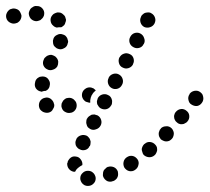

<svg xmlns="http://www.w3.org/2000/svg" viewBox="-39 -590 692 634"><path d="M269 17Q277 10 277 -1Q277 -6 275 -10Q273 -15 270 -18Q266 -22 262 -24Q257 -26 252 -26H251Q241 -26 234 -19Q226 -12 226 -1Q226 4 228 8Q230 13 233 16Q237 20 241 22Q246 24 251 24Q262 24 269 17ZM343 3Q347 0 349 -5Q351 -9 351 -14Q351 -19 350 -24Q346 -34 337 -38Q327 -42 318 -39H317Q312 -37 309 -33Q305 -30 303 -26Q301 -21 301 -16Q300 -11 302 -6Q306 3 315 8Q325 12 334 8H335Q340 6 343 3ZM188 -33Q182 -41 183 -52H184Q184 -57 187 -61Q190 -66 194 -69Q198 -72 202 -73Q207 -74 212 -73Q222 -72 228 -63Q234 -55 233 -45Q225 -41 218 -35Q212 -30 209 -23Q208 -23 207 -23Q205 -23 204 -23Q194 -25 188 -33ZM418 -45Q421 -55 415 -64Q412 -68 408 -71Q404 -74 399 -75Q394 -76 389 -75Q385 -74 380 -71Q371 -65 369 -55Q367 -45 372 -36Q375 -32 379 -29Q383 -26 388 -25Q393 -24 398 -25Q403 -26 407 -29Q416 -35 418 -45ZM477 -85Q479 -89 480 -94Q480 -99 479 -104Q477 -109 474 -112Q467 -120 457 -121Q446 -122 439 -115H438Q434 -111 432 -107Q430 -103 429 -98Q429 -93 431 -88Q432 -83 435 -79Q442 -72 452 -71Q463 -70 471 -77Q475 -80 477 -85ZM210 -121Q210 -116 211 -111Q213 -106 216 -103Q219 -99 224 -97Q233 -92 243 -95Q253 -98 257 -108H258Q260 -113 260 -118Q261 -123 259 -127Q258 -132 254 -136Q251 -140 247 -142Q237 -146 228 -143Q218 -140 213 -131V-130Q211 -126 210 -121ZM533 -139Q535 -144 535 -149Q535 -154 533 -158Q531 -163 528 -166Q520 -174 510 -173Q499 -173 492 -166V-165Q488 -162 487 -157Q485 -153 485 -148Q485 -143 487 -138Q489 -134 492 -130Q496 -127 501 -125Q505 -123 510 -123Q515 -123 520 -125Q524 -127 528 -131Q532 -135 533 -139ZM246 -189Q245 -184 247 -179Q248 -174 251 -170Q254 -167 259 -164Q268 -159 278 -163Q288 -166 293 -175Q298 -184 295 -194Q292 -204 283 -209Q278 -211 273 -212Q268 -212 263 -211Q259 -209 255 -206Q251 -203 249 -199L248 -198Q246 -194 246 -189ZM586 -208Q585 -218 577 -224Q569 -231 559 -230Q549 -229 542 -221Q538 -217 537 -212Q535 -207 536 -203Q536 -198 539 -193Q541 -189 545 -186Q549 -182 553 -181Q558 -179 563 -180Q568 -180 572 -183Q577 -185 580 -189Q587 -197 586 -208ZM212 -231Q216 -240 213 -250Q212 -254 208 -258Q205 -262 201 -264Q196 -267 191 -267Q186 -267 182 -266H181Q176 -264 173 -261Q169 -258 167 -253Q164 -249 164 -244Q163 -239 165 -234Q168 -224 177 -220Q186 -215 196 -218H197Q207 -221 212 -231ZM111 -218Q116 -217 121 -218Q126 -219 130 -222Q134 -225 136 -230Q139 -234 140 -239Q141 -244 139 -248Q138 -253 135 -257Q132 -261 128 -264Q128 -264 128 -264Q119 -270 109 -267Q99 -265 93 -256Q88 -247 90 -237Q92 -227 101 -222Q102 -221 102 -221Q106 -219 111 -218ZM281 -256Q281 -251 282 -246Q284 -242 287 -238Q290 -234 294 -232Q304 -227 314 -230Q323 -233 328 -242L329 -243Q331 -247 331 -252Q332 -257 330 -262Q329 -266 326 -270Q323 -274 318 -276Q309 -281 299 -278Q289 -275 284 -266Q282 -261 281 -256ZM632 -260Q633 -265 632 -270Q631 -275 629 -279Q626 -283 622 -286Q614 -292 603 -290Q593 -288 587 -280V-279Q584 -275 583 -270Q582 -266 583 -261Q584 -256 586 -252Q589 -247 593 -245Q602 -239 612 -240Q622 -242 628 -251Q631 -255 632 -260ZM276 -290Q276 -291 277 -292Q274 -295 270 -298Q266 -300 262 -301Q257 -302 252 -301Q247 -300 243 -297Q234 -291 232 -281Q230 -271 236 -262Q239 -258 243 -255Q247 -253 252 -252Q254 -251 255 -251Q257 -251 259 -251Q259 -255 259 -259Q260 -268 264 -276L265 -277Q269 -285 276 -290ZM79 -299Q74 -308 77 -318V-319Q78 -324 81 -328Q84 -332 88 -334Q92 -337 97 -337Q102 -338 107 -337Q117 -335 122 -326Q128 -317 125 -307V-306Q124 -301 121 -297Q118 -293 114 -291Q114 -291 113 -291Q113 -290 113 -290Q108 -290 104 -289Q101 -288 98 -287Q97 -287 96 -288Q96 -288 95 -288Q85 -290 79 -299ZM318 -314Q321 -304 330 -299Q339 -294 349 -297Q359 -300 364 -310Q369 -319 366 -329Q363 -339 354 -344Q345 -349 335 -346Q325 -343 320 -334V-333Q315 -324 318 -314ZM104 -375Q108 -365 117 -361Q126 -356 136 -360Q146 -363 151 -372V-373Q153 -377 153 -382Q154 -387 152 -392Q150 -397 147 -400Q144 -404 139 -406Q135 -408 130 -409Q125 -409 120 -407Q116 -406 112 -402Q108 -399 106 -395V-394Q101 -385 104 -375ZM354 -381Q357 -371 366 -367Q375 -362 385 -365Q395 -368 400 -377V-378Q405 -387 402 -397Q399 -407 390 -411Q380 -416 371 -413Q361 -410 356 -401L355 -400Q351 -391 354 -381ZM136 -451Q136 -446 138 -441Q140 -437 144 -434Q148 -430 152 -429Q162 -425 171 -430Q181 -434 184 -444V-445Q186 -449 186 -454Q185 -459 183 -464Q181 -468 177 -472Q173 -475 169 -476Q159 -480 150 -475Q140 -471 137 -461V-460Q135 -456 136 -451ZM389 -449Q392 -439 402 -434Q411 -429 421 -432Q431 -435 435 -444L436 -445Q441 -454 437 -464Q434 -474 425 -479Q416 -484 406 -481Q396 -478 391 -468Q386 -459 389 -449ZM425 -516Q428 -506 437 -501Q446 -497 456 -500Q466 -503 471 -512Q476 -522 473 -531Q470 -541 461 -546Q457 -549 452 -549Q447 -549 442 -548Q437 -547 433 -543Q429 -540 427 -536V-535Q422 -526 425 -516ZM138 -504 137 -505Q129 -511 128 -522Q127 -532 134 -540Q137 -544 142 -546Q146 -548 151 -549Q156 -549 161 -548Q166 -546 169 -543L170 -542Q174 -539 176 -535Q178 -530 179 -525Q179 -520 177 -516Q176 -511 173 -507Q171 -505 168 -503Q166 -501 163 -500Q161 -500 158 -500Q153 -500 149 -499Q146 -499 143 -501Q140 -502 138 -504ZM25 -520Q28 -523 30 -528Q32 -533 32 -538Q31 -543 29 -547Q25 -557 16 -560Q6 -564 -3 -560H-4Q-9 -558 -12 -554Q-15 -551 -17 -546Q-19 -542 -19 -537Q-19 -532 -17 -527Q-13 -518 -3 -514Q6 -510 16 -514H17Q21 -516 25 -520ZM90 -522Q95 -523 98 -527Q102 -530 104 -534Q107 -539 107 -544Q108 -554 101 -562Q94 -570 84 -570H83Q78 -571 73 -569Q69 -567 65 -564Q61 -561 59 -556Q57 -552 56 -547Q56 -537 62 -529Q69 -521 80 -520Q85 -520 90 -522Z"/></svg>

Font: FRB American Cursive Dotted Black
Style: Bold Italic
Weight: 900
Italic angle: -25°
Version: Version 2.0;Modular Font Editor K font №1